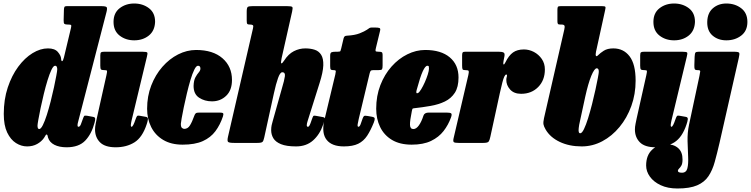

<svg xmlns="http://www.w3.org/2000/svg" viewBox="-20 -815 4282 1095"><path d="M519.5 -116Q502.5 -51 466 -13Q429.5 25 360 25Q318 25 290.2 10.8Q262.5 -3.5 254 -30Q252.5 -35.5 251.5 -40.5Q250.5 -45.5 248 -47Q243.5 -50 239.8 -42.8Q236 -35.5 231 -28.5Q216.5 -7.5 191.8 6.2Q167 20 134.5 20Q101.5 20 71 0.8Q40.5 -18.5 21 -59.2Q1.5 -100 1.5 -165Q1.5 -247.5 24.2 -316Q47 -384.5 84 -434.5Q121 -484.5 165.5 -511.8Q210 -539 253.5 -539Q292.5 -539 310 -518.5Q327.5 -498 328.5 -480.5Q329.5 -465 334.5 -466.2Q339.5 -467.5 344.5 -487L385 -656.5Q388 -669 385.2 -672Q382.5 -675 368.5 -675H365.5Q352.5 -675 347.5 -678.8Q342.5 -682.5 343 -699.5L344.5 -758.5Q345 -771.5 347.8 -775.8Q350.5 -780 361 -780H555.5Q582.5 -780 587.8 -774.5Q593 -769 587.5 -747L427 -126Q422 -108.5 422 -101Q422 -92 427 -92Q435.5 -92 440.8 -104.8Q446 -117.5 455 -143.5Q459 -155 463.8 -155.5Q468.5 -156 475.5 -155L511 -148.5Q522 -146.5 522.8 -138.8Q523.5 -131 519.5 -116ZM306.5 -420Q306.5 -428 303.8 -434Q301 -440 294 -440Q284.5 -440 273.5 -417Q262.5 -394 251.2 -357.5Q240 -321 229.8 -279Q219.5 -237 211.5 -198.5Q203.5 -160 198.8 -133Q194 -106 194 -100Q193.5 -79 203.5 -79Q213 -79 224.2 -101.2Q235.5 -123.5 247 -159.5Q258.5 -195.5 269 -236.8Q279.5 -278 287.8 -316.8Q296 -355.5 301.2 -383.5Q306.5 -411.5 306.5 -420Z M627.5 -690Q627.5 -741 662.2 -768Q697 -795 745.5 -795Q794.5 -795 829.8 -768Q865 -741 864.5 -690Q862.5 -639 828.5 -612Q794.5 -585 745.5 -585Q697 -585 662.2 -612Q627.5 -639 627.5 -690ZM817.5 -490 730 -126Q729 -121.5 727.5 -113.2Q726 -105 726 -101Q726 -92 730.5 -92Q739 -92 753.5 -135.5Q758.5 -150 762.2 -153.5Q766 -157 776 -155L812.5 -148.5Q825 -146.5 823.5 -134.2Q822 -122 816.5 -106Q792 -31.5 746.8 -3.2Q701.5 25 640 25Q578.5 25 550.2 -3.5Q522 -32 522 -77Q522 -91.5 525.8 -110Q529.5 -128.5 532 -140L587 -386Q591 -404.5 590.5 -409.8Q590 -415 578.5 -415H575.5Q560 -415 556 -419.2Q552 -423.5 552 -440V-499Q552 -513.5 556.8 -516.8Q561.5 -520 575.5 -520H791.5Q816.5 -520 819.8 -515.2Q823 -510.5 817.5 -490Z M1303 -359Q1303 -300.5 1270 -268.8Q1237 -237 1189 -237Q1147 -237 1115.5 -257.8Q1084 -278.5 1084 -325Q1085 -356.5 1094.5 -374Q1104 -391.5 1113.5 -402.2Q1123 -413 1123 -424Q1123 -440 1109 -440Q1099 -440 1088 -417.5Q1077 -395 1066.2 -359Q1055.5 -323 1045.8 -282Q1036 -241 1028.2 -203.5Q1020.5 -166 1016 -140.5Q1011.5 -115 1011.5 -110Q1011 -91.5 1017.5 -85.8Q1024 -80 1031 -80Q1051 -80 1063.5 -100.2Q1076 -120.5 1088 -154.5Q1091.5 -164.5 1096.5 -168.8Q1101.5 -173 1117 -173H1232.5Q1248.5 -173 1252.2 -169Q1256 -165 1251.5 -151Q1235.5 -103 1208.5 -66.8Q1181.5 -30.5 1136.5 -10.2Q1091.5 10 1021.5 10Q956 10 910.8 -17Q865.5 -44 842.2 -90.5Q819 -137 819 -195Q819 -266.5 842.5 -327.2Q866 -388 906 -433.8Q946 -479.5 996 -504.8Q1046 -530 1098.5 -530Q1194.5 -530 1248.8 -482.8Q1303 -435.5 1303 -359Z M1822.5 -103.5Q1804 -48.5 1765.5 -14.2Q1727 20 1668.5 20Q1613.5 20 1582.5 7.2Q1551.5 -5.5 1539 -26.5Q1526.5 -47.5 1526.5 -73Q1526.5 -87.5 1529.2 -100.8Q1532 -114 1535.5 -125L1587.5 -310Q1602 -358 1604.8 -380.5Q1607.5 -403 1590 -403Q1577.5 -403 1565.8 -370.2Q1554 -337.5 1542.2 -283.2Q1530.5 -229 1516 -163.5L1487 -31Q1483 -11.5 1477 -5.8Q1471 0 1447.5 0H1315.5Q1286.5 0 1280.8 -5.8Q1275 -11.5 1280 -34L1423 -654Q1426.5 -668 1421.8 -671.5Q1417 -675 1406.5 -675H1404.5Q1393.5 -675 1390.2 -678.8Q1387 -682.5 1387 -698V-749Q1387 -771.5 1393.5 -775.8Q1400 -780 1421.5 -780H1617.5Q1642.5 -780 1646.8 -775.2Q1651 -770.5 1646 -749L1586 -483Q1580 -454.5 1584.8 -453.5Q1589.5 -452.5 1600.5 -469.5Q1624.5 -507 1655.8 -523Q1687 -539 1721.5 -539Q1751 -539 1774.8 -531.2Q1798.5 -523.5 1811.8 -502.2Q1825 -481 1823.8 -442.2Q1822.5 -403.5 1802.5 -341L1734.5 -125Q1729.5 -110 1729.5 -101Q1729.5 -92 1736 -92Q1741.5 -92 1746 -100.8Q1750.5 -109.5 1757.5 -131Q1763.5 -148.5 1766.5 -152.8Q1769.5 -157 1781.5 -154.5L1822.5 -147Q1834 -145 1832.2 -136Q1830.5 -127 1822.5 -103.5Z M1894 -520H1905Q1919.5 -520 1921.5 -524Q1923.5 -528 1926 -539L1939.5 -596Q1942 -604.5 1945.8 -607.8Q1949.5 -611 1959 -611.5Q2004 -614 2031.5 -625Q2059 -636 2073 -645.5Q2082.5 -652.5 2086.8 -655Q2091 -657.5 2097.5 -657.8Q2104 -658 2119 -658Q2137.5 -658 2144.2 -655.2Q2151 -652.5 2147.5 -639L2124 -542Q2120.5 -528.5 2122 -524.2Q2123.5 -520 2138 -520H2140Q2151 -520 2156.5 -517.5Q2162 -515 2162 -503V-442Q2162 -425 2158.8 -420Q2155.5 -415 2138 -415H2108.5Q2097.5 -415 2094 -410.8Q2090.5 -406.5 2088 -396L2026 -137Q2022.5 -123 2020 -107.5Q2017.5 -92 2024 -92Q2031 -92 2036.2 -105.5Q2041.5 -119 2048 -139Q2052 -150 2056.2 -153.2Q2060.5 -156.5 2077 -153.5L2102 -149Q2116 -146.5 2117 -139.2Q2118 -132 2112 -116.5Q2094 -71.5 2074 -41Q2054 -10.5 2023 4.8Q1992 20 1941 20Q1873 20 1843.2 -17Q1813.5 -54 1829 -126L1892.5 -391Q1895 -402.5 1895.2 -408.8Q1895.5 -415 1883 -415H1882Q1871 -415 1867 -418.2Q1863 -421.5 1863 -437.5V-497.5Q1863 -514 1871 -517Q1879 -520 1894 -520Z M2125.5 -195Q2125.5 -268 2149.2 -329.2Q2173 -390.5 2213 -435.5Q2253 -480.5 2303 -505.2Q2353 -530 2405 -530Q2495 -530 2545 -488Q2595 -446 2595 -373Q2595 -318.5 2574 -286Q2553 -253.5 2517.2 -236.2Q2481.5 -219 2435.8 -211Q2390 -203 2340.5 -197.5Q2333.5 -197 2332 -193.8Q2330.5 -190.5 2329 -182.5Q2317.5 -127 2318.2 -103Q2319 -79 2337.5 -79Q2354 -79 2369 -100Q2384 -121 2395 -155.5Q2400.5 -173 2426 -173H2526.5Q2548.5 -173 2553.5 -167.8Q2558.5 -162.5 2552 -145Q2537 -103 2509.8 -67.8Q2482.5 -32.5 2438.2 -11.2Q2394 10 2328 10Q2260.5 10 2215.5 -17Q2170.5 -44 2148 -90.5Q2125.5 -137 2125.5 -195ZM2364 -284.5Q2371.5 -288.5 2382 -305.8Q2392.5 -323 2402.8 -346Q2413 -369 2419.8 -390.5Q2426.5 -412 2426.5 -424Q2426.5 -431 2425.5 -435.5Q2424.5 -440 2417.5 -440Q2405.5 -440 2391 -408.5Q2376.5 -377 2356 -301Q2350 -278 2364 -284.5Z M2632.5 -520H2824Q2843 -520 2851.8 -515.5Q2860.5 -511 2856.5 -492L2852 -469Q2848.5 -451.5 2851.8 -447.8Q2855 -444 2862.5 -459.5Q2881.5 -498.5 2905.8 -515.8Q2930 -533 2968 -533Q2997.5 -533 3024.8 -518.8Q3052 -504.5 3069.8 -478.8Q3087.5 -453 3087.5 -419Q3087.5 -357.5 3049.5 -318.8Q3011.5 -280 2952 -280Q2911 -280 2889 -304.8Q2867 -329.5 2867.5 -360Q2868 -370.5 2869.8 -375.2Q2871.5 -380 2871.5 -385Q2871.5 -390 2867.5 -390Q2856.5 -390 2844.8 -343.8Q2833 -297.5 2811 -193.5L2776.5 -35Q2772.5 -15.5 2767 -7.8Q2761.5 0 2737.5 0H2595.5Q2574 0 2568.5 -4.2Q2563 -8.5 2566.5 -25L2651 -387Q2655 -405 2653 -410Q2651 -415 2636.5 -415H2633.5Q2621 -415 2618.2 -419.8Q2615.5 -424.5 2615.5 -441V-499.5Q2615.5 -511 2618.5 -515.5Q2621.5 -520 2632.5 -520Z M3082.5 -141 3198 -645.5Q3202 -662 3199.2 -668.5Q3196.5 -675 3182 -675H3175.5Q3164.5 -675 3161.8 -679Q3159 -683 3159 -694.5V-759.5Q3159 -772.5 3162 -776.2Q3165 -780 3177.5 -780H3413Q3429.5 -780 3432.2 -776.2Q3435 -772.5 3431 -756.5L3379 -519.5Q3375.5 -502.5 3378.8 -496.5Q3382 -490.5 3393 -502Q3402.5 -512 3423.2 -525.5Q3444 -539 3478 -539Q3536 -539 3570.5 -494Q3605 -449 3605 -355Q3605 -278 3580.5 -210.2Q3556 -142.5 3513.2 -90.8Q3470.5 -39 3415 -9.5Q3359.5 20 3297.5 20Q3226.5 20 3172.2 -5.8Q3118 -31.5 3092 -76Q3081.5 -94 3079.5 -106Q3077.5 -118 3082.5 -141ZM3280.5 -84.5Q3277 -55 3289 -55Q3299 -55 3310.5 -78.8Q3322 -102.5 3333.8 -140.2Q3345.5 -178 3356.5 -221Q3367.5 -264 3376 -303.8Q3384.5 -343.5 3389.8 -371.2Q3395 -399 3395 -405Q3395.5 -425.5 3383.5 -425.5Q3370 -425.5 3352.2 -382.5Q3334.5 -339.5 3317.5 -262.5L3287 -121.5Q3282.5 -103 3280.5 -84.5Z M3706.5 -690Q3706.5 -741 3741.2 -768Q3776 -795 3824.5 -795Q3873.5 -795 3908.8 -768Q3944 -741 3943.5 -690Q3941.5 -639 3907.5 -612Q3873.5 -585 3824.5 -585Q3776 -585 3741.2 -612Q3706.5 -639 3706.5 -690ZM3896.5 -490 3809 -126Q3808 -121.5 3806.5 -113.2Q3805 -105 3805 -101Q3805 -92 3809.5 -92Q3818 -92 3832.5 -135.5Q3837.5 -150 3841.2 -153.5Q3845 -157 3855 -155L3891.5 -148.5Q3904 -146.5 3902.5 -134.2Q3901 -122 3895.5 -106Q3871 -31.5 3825.8 -3.2Q3780.5 25 3719 25Q3657.5 25 3629.2 -3.5Q3601 -32 3601 -77Q3601 -91.5 3604.8 -110Q3608.5 -128.5 3611 -140L3666 -386Q3670 -404.5 3669.5 -409.8Q3669 -415 3657.5 -415H3654.5Q3639 -415 3635 -419.2Q3631 -423.5 3631 -440V-499Q3631 -513.5 3635.8 -516.8Q3640.5 -520 3654.5 -520H3870.5Q3895.5 -520 3898.8 -515.2Q3902 -510.5 3896.5 -490Z M4013.5 -690Q4014.5 -741 4045.8 -768Q4077 -795 4122.5 -795Q4172 -795 4207.2 -768Q4242.5 -741 4242.5 -690Q4242.5 -639 4207.2 -612Q4172 -585 4122.5 -585Q4075.5 -585 4044 -612Q4012.5 -639 4013.5 -690ZM4193.5 -485 4083.5 0Q4069.5 60.5 4056.2 108.5Q4043 156.5 4020.2 190.2Q3997.5 224 3955.8 242Q3914 260 3843.5 260Q3788 260 3748 241.2Q3708 222.5 3686.5 192.5Q3665 162.5 3665 129Q3665 70.5 3699.2 38.8Q3733.5 7 3777.5 7Q3822 7 3847.5 29.5Q3873 52 3872.5 95Q3872.5 118 3866 129.2Q3859.5 140.5 3853 146.2Q3846.5 152 3846 159Q3846 170 3869.5 170Q3894 170 3900.2 144.8Q3906.5 119.5 3904.5 78.5Q3902.5 37.5 3901.2 -10.2Q3900 -58 3909.5 -103L3969 -382Q3973 -401 3973.5 -408Q3974 -415 3961 -415H3958Q3944 -415 3941.8 -421.8Q3939.5 -428.5 3940 -444L3941.5 -491Q3942.5 -510 3946.2 -515Q3950 -520 3965 -520H4165Q4193.5 -520 4196 -513.2Q4198.5 -506.5 4193.5 -485Z"/></svg>

Font: Besley* Condensed Fatface
Style: Italic
Weight: 900
Width: 3
Italic angle: -13°
Designer: Owen Earl
Foundry: indestructible type*
Version: Version 3.000; ttfautohint (v1.8.3)